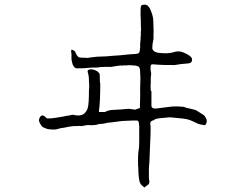

<svg xmlns="http://www.w3.org/2000/svg" viewBox="-20 -746 1040 833"><path d="M413 -410Q413 -385 415 -384Q415 -384 415 -383Q415 -303 409 -262V-260H411Q419 -260 426 -260Q429 -260 432 -260Q434 -260 435 -260Q448 -267 465 -269Q482 -270 504 -271Q512 -272 526 -273Q533 -274 538 -274Q543 -274 546 -273Q550 -272 553 -272Q558 -272 560 -271Q561 -270 563 -270Q567 -270 574 -273L586 -277L587 -278V-279Q589 -350 588 -361Q588 -381 589 -400Q589 -401 589 -402Q589 -405 589 -413Q588 -421 588 -430Q588 -441 587 -446Q586 -449 585 -452Q584 -455 582 -456Q580 -459 577 -459Q574 -459 571 -461L561 -462Q553 -463 547 -463Q545 -463 543 -463Q539 -463 536 -463Q531 -462 526 -462Q521 -463 514 -462Q509 -461 508 -461Q508 -462 503 -462Q492 -460 481 -459Q473 -457 464 -456Q427 -456 416 -455Q397 -452 395 -453Q394 -453 392.5 -452.5Q391 -452 387 -453Q385 -453 383 -453Q376 -452 368 -452Q357 -451 342 -450Q320 -449 314 -449.5Q308 -450 304 -453L296 -464Q294 -469 293 -475Q289 -489 290 -497Q291 -513 289 -520Q289 -521 289 -522Q288 -522 288 -524Q288 -525 289 -526Q289 -526 289 -528Q289 -528 292 -531Q292 -531 292 -531Q297 -528 303 -525Q304 -525 306 -521L309 -515Q313 -506 316 -503Q321 -496 332 -496Q354 -495 357 -495Q360 -494 362 -495Q365 -496 374 -497Q398 -500 402 -500Q448 -501 470 -504Q484 -505 500 -506Q520 -508 539 -510Q558 -511 569 -512Q578 -513 581 -515Q587 -519 587 -534Q587 -536 588 -537Q588 -539 588 -541V-551Q588 -560 590 -575Q590 -578 590 -584Q591 -588 591 -593Q590 -606 592 -616Q592 -621 591 -641Q591 -649 591 -656Q589 -681 590 -704Q590 -707 590 -707Q590 -727 602 -725Q604 -725 607 -726Q617 -725 619 -723Q628 -715 633 -703Q641 -686 644 -668Q645 -665 646 -627Q647 -602 646 -601Q646 -588 646 -579Q646 -574 644 -567Q643 -562 642 -556Q641 -550 641 -542V-534L642 -532Q648 -518 674 -516Q682 -515 694 -515Q700 -515 705 -515Q723 -516 735 -520Q744 -523 753 -523Q755 -523 758 -523Q774 -521 793 -510Q814 -499 813 -488Q814 -473 798 -471Q771 -469 765 -468Q764 -468 739 -464Q729 -463 725 -464Q723 -464 722 -464Q711 -464 698 -464Q684 -464 671 -465Q644 -467 643 -467Q643 -467 642 -467Q636 -467 634 -462Q633 -456 633 -452Q633 -440 634 -439Q636 -430 636 -427Q633 -398 634 -395Q635 -391 634 -387Q632 -347 637 -351Q637 -351 637 -349V-295V-287Q637 -277 650 -275Q652 -275 655 -275Q659 -275 664 -276Q688 -279 711 -282Q721 -283 730 -284Q754 -285 769 -283H772L779 -282Q781 -281 782.5 -280.5Q784 -280 786 -279Q797 -276 807 -274Q818 -272 828 -269Q831 -268 865 -246Q866 -246 874 -233Q877 -228 877 -220Q877 -211 870 -203H866Q845 -206 835 -211Q819 -219 804 -225Q790 -230 778 -231L750 -234L718 -237Q715 -237 715 -237Q699 -236 683 -234Q657 -232 650 -227L647 -224Q644 -224 644 -224Q643 -224 643 -224Q643 -224 643 -224Q642 -224 640 -222Q632 -219 632 -210Q632 -208 632 -206Q633 -204 633 -202Q634 -192 633 -161Q633 -161 628 -41Q626 -24 626 -9V-8Q626 28 626 65V29Q627 31 627 34Q628 37 628 42Q628 53 620 57Q617 59 612 63Q607 68 606 67L594 57Q589 52 586 43Q584 37 583 28Q582 19 581 9Q580 -1 580 -11Q580 -24 579 -26Q579 -27 579 -27Q578 -82 582 -97Q584 -110 584 -131V-174Q584 -198 584 -198Q582 -217 582 -217Q581 -218 578 -221Q577 -223 576 -223H574Q574 -223 571 -223Q565 -223 553 -223Q512 -221 509 -221Q483 -217 463 -215Q446 -213 444 -213Q435 -210 425 -209Q408 -208 406 -207Q399 -204 395 -204Q394 -204 393 -204Q376 -202 372 -203Q358 -204 357 -203Q353 -203 350 -202Q347 -202 343 -200H342Q340 -201 340 -200Q340 -200 340 -200Q339 -200 338 -200Q336 -200 335 -199Q333 -199 331 -199Q330 -199 329 -199Q326 -199 325 -200Q319 -199 314 -199Q311 -199 309 -199Q306 -199 304 -199Q296 -199 293 -198L283 -197L258 -192L251 -191Q241 -190 241 -189Q239 -189 237 -188.5Q235 -188 233 -187Q217 -182 198 -185Q196 -185 193 -185Q185 -186 176 -190Q166 -193 161 -199Q157 -204 153 -212Q149 -219 149 -224Q149 -231 154 -239Q160 -246 165 -245Q166 -245 166 -245Q171 -244 176 -239Q177 -238 178 -238Q178 -238 179 -237L181 -234Q187 -228 252 -240L272 -244L280 -245L294 -248Q295 -248 298 -248Q300 -247 302 -247Q305 -246 307 -246Q313 -245 318 -245Q335 -245 344 -252Q357 -263 361 -279Q366 -297 366 -356Q367 -363 367 -369Q367 -372 367 -375Q366 -385 366 -393Q366 -410 364 -420Q360 -435 360 -436Q360 -441 365.5 -443.5Q371 -446 380 -445Q388 -444 396 -440Q403 -437 407 -432Q411 -429 412 -425Q413 -422 413 -410Z"/></svg>

Font: ToneOZ-Pinyin-Tsuipita-TC
Style: Regular
Weight: 400
Designer: ÂÆ£ÂøóÂáåJeffrey Xuan(jeffreyx@gmail.com, ToneOZ.com) ÈòøÂù§(cjkFonts)
Foundry: ToneOZ
Version: Version 0.24071